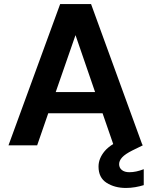

<svg xmlns="http://www.w3.org/2000/svg" viewBox="-20 -720 749 951"><path d="M22 0 278 -700H431L686 0H543L488 -159H219L164 0ZM354 -546 256 -264H451ZM604 211Q548 211 508 185.5Q468 160 468 105Q468 65 498.5 28.5Q529 -8 612 -43L657 -63L687 0L636 25Q600 43 585 59.5Q570 76 570 93Q570 111 583.5 122Q597 133 621 133Q654 133 692 118V197Q673 203 650 207Q627 211 604 211Z"/></svg>

Font: DM Sans
Style: Bold
Weight: 700
Designer: Colophon Foundry, Jonny Pinhorn
Foundry: Colophon Foundry
Version: Version 4.004; ttfautohint (v1.8.4.7-5d5b)